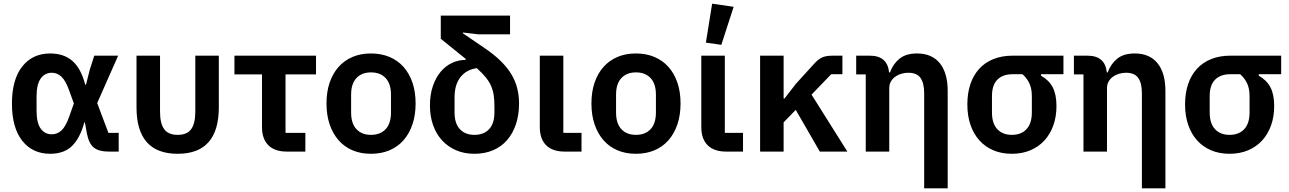

<svg xmlns="http://www.w3.org/2000/svg" viewBox="-20 -825 7016 1045"><path d="M626 0H571Q518 0 491 -21.5Q464 -43 453 -98L442 -159H439Q416 -74 372.5 -31Q329 12 253 12Q157 12 101 -59Q45 -130 45 -261Q45 -392 101 -463Q157 -534 253 -534Q328 -534 374.5 -493Q421 -452 444 -364H448L469 -447L493 -522H623L509 -264L570 -102H626ZM262 -94Q292 -94 315 -115.5Q338 -137 357 -191L382 -262L357 -331Q338 -385 315 -407Q292 -429 262 -429Q224 -429 201.5 -397.5Q179 -366 179 -300V-223Q179 -156 201.5 -125Q224 -94 262 -94Z M851 -217Q851 -153 873.5 -122Q896 -91 947 -91Q998 -91 1020.5 -122Q1043 -153 1043 -217V-522H1171V-241Q1171 12 947 12Q723 12 723 -241V-522H851Z M1541 0Q1475 0 1440.5 -34.5Q1406 -69 1406 -133V-420H1256V-522H1700V-420H1534V-102H1642V0Z M1999 12Q1943 12 1898.5 -7Q1854 -26 1822.5 -62Q1791 -98 1774 -148.5Q1757 -199 1757 -262Q1757 -325 1774 -375Q1791 -425 1822.5 -460.5Q1854 -496 1898.5 -515Q1943 -534 1999 -534Q2055 -534 2100 -515Q2145 -496 2176.5 -460.5Q2208 -425 2225 -375Q2242 -325 2242 -262Q2242 -199 2225 -148.5Q2208 -98 2176.5 -62Q2145 -26 2100 -7Q2055 12 1999 12ZM1999 -91Q2050 -91 2079 -122Q2108 -153 2108 -213V-310Q2108 -369 2079 -400Q2050 -431 1999 -431Q1949 -431 1920 -400Q1891 -369 1891 -310V-213Q1891 -153 1920 -122Q1949 -91 1999 -91Z M2585 -638 2499 -648V-644L2615 -565Q2667 -530 2703.5 -494.5Q2740 -459 2762.5 -422Q2785 -385 2795 -345Q2805 -305 2805 -262Q2805 -199 2788 -148.5Q2771 -98 2739.5 -62Q2708 -26 2663 -7Q2618 12 2562 12Q2506 12 2461.5 -7.5Q2417 -27 2385.5 -61.5Q2354 -96 2337 -144.5Q2320 -193 2320 -250Q2320 -310 2336 -356.5Q2352 -403 2378.5 -434.5Q2405 -466 2440 -482.5Q2475 -499 2514 -499V-505L2379 -614V-740H2756V-638ZM2671 -247Q2671 -281 2667 -307.5Q2663 -334 2652.5 -358Q2642 -382 2623 -405Q2604 -428 2575 -454Q2518 -446 2486 -405Q2454 -364 2454 -295V-213Q2454 -153 2483 -122Q2512 -91 2562 -91Q2613 -91 2642 -122Q2671 -153 2671 -213Z M3145 0H3053Q2987 0 2952.5 -34.5Q2918 -69 2918 -133V-522H3046V-102H3145Z M3441 12Q3385 12 3340.5 -7Q3296 -26 3264.5 -62Q3233 -98 3216 -148.5Q3199 -199 3199 -262Q3199 -325 3216 -375Q3233 -425 3264.5 -460.5Q3296 -496 3340.5 -515Q3385 -534 3441 -534Q3497 -534 3542 -515Q3587 -496 3618.5 -460.5Q3650 -425 3667 -375Q3684 -325 3684 -262Q3684 -199 3667 -148.5Q3650 -98 3618.5 -62Q3587 -26 3542 -7Q3497 12 3441 12ZM3441 -91Q3492 -91 3521 -122Q3550 -153 3550 -213V-310Q3550 -369 3521 -400Q3492 -431 3441 -431Q3391 -431 3362 -400Q3333 -369 3333 -310V-213Q3333 -153 3362 -122Q3391 -91 3441 -91Z M4024 0H3932Q3866 0 3831.5 -34.5Q3797 -69 3797 -133V-522H3925V-102H4024ZM3906 -581 3822 -593 3856 -805 3973 -788Z M4311 -227 4245 -159V0H4117V-522H4245V-289H4250L4312 -369L4413 -480Q4436 -505 4457 -513.5Q4478 -522 4513 -522H4565V-421H4504L4397 -310L4592 0H4442Z M4692 0V-420H4640V-522H4714Q4810 -522 4819 -431H4824Q4840 -476 4875 -505Q4910 -534 4971 -534Q5052 -534 5095 -481Q5138 -428 5138 -330V200H5010V-317Q5010 -373 4990 -401Q4970 -429 4924 -429Q4904 -429 4885.5 -423.5Q4867 -418 4852.5 -407.5Q4838 -397 4829 -381.5Q4820 -366 4820 -345V0Z M5646 -421V-413Q5689 -389 5709.5 -350Q5730 -311 5730 -248Q5730 -190 5713 -142.5Q5696 -95 5664.5 -60.5Q5633 -26 5588 -7Q5543 12 5487 12Q5431 12 5386.5 -7Q5342 -26 5310.5 -61Q5279 -96 5262 -145.5Q5245 -195 5245 -256Q5245 -318 5261.5 -367Q5278 -416 5309.5 -450.5Q5341 -485 5387 -503.5Q5433 -522 5491 -522H5768V-421ZM5491 -421Q5438 -421 5408.5 -391.5Q5379 -362 5379 -302V-213Q5379 -153 5408 -122Q5437 -91 5487 -91Q5538 -91 5567 -122Q5596 -153 5596 -213V-302Q5596 -342 5583 -370.5Q5570 -399 5545 -421Z M5877 0V-420H5825V-522H5899Q5995 -522 6004 -431H6009Q6025 -476 6060 -505Q6095 -534 6156 -534Q6237 -534 6280 -481Q6323 -428 6323 -330V200H6195V-317Q6195 -373 6175 -401Q6155 -429 6109 -429Q6089 -429 6070.5 -423.5Q6052 -418 6037.5 -407.5Q6023 -397 6014 -381.5Q6005 -366 6005 -345V0Z M6831 -421V-413Q6874 -389 6894.5 -350Q6915 -311 6915 -248Q6915 -190 6898 -142.5Q6881 -95 6849.5 -60.5Q6818 -26 6773 -7Q6728 12 6672 12Q6616 12 6571.5 -7Q6527 -26 6495.5 -61Q6464 -96 6447 -145.5Q6430 -195 6430 -256Q6430 -318 6446.5 -367Q6463 -416 6494.5 -450.5Q6526 -485 6572 -503.5Q6618 -522 6676 -522H6953V-421ZM6676 -421Q6623 -421 6593.5 -391.5Q6564 -362 6564 -302V-213Q6564 -153 6593 -122Q6622 -91 6672 -91Q6723 -91 6752 -122Q6781 -153 6781 -213V-302Q6781 -342 6768 -370.5Q6755 -399 6730 -421Z"/></svg>

Font: IBM Plex Sans SmBld
Style: Regular
Weight: 600
Designer: Mike Abbink, Paul van der Laan, Pieter van Rosmalen
Foundry: Bold Monday
Version: Version 3.005